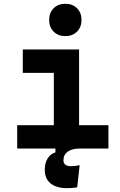

<svg xmlns="http://www.w3.org/2000/svg" viewBox="-20 -776 626 1003"><path d="M331.1 207Q274.9 207 244.4 182.1Q213.9 157.2 213.9 111.8Q213.9 76.7 228.3 52.5Q242.7 28.3 269.5 20V0H69.8V-122.1H261.2V-395.5H99.1V-517.6H393.1V-122.1H546.4V0H396.5Q356.4 0 334 16.1Q311.5 32.2 311.5 61.5Q311.5 92.3 352.1 92.3Q370.6 92.3 396 86.9L383.3 202.6Q356.4 207 331.1 207ZM321.3 -587.4Q283.7 -587.4 260.3 -610.8Q236.8 -634.3 236.8 -671.9Q236.8 -709.5 260.3 -732.9Q283.7 -756.3 321.3 -756.3Q358.9 -756.3 382.3 -732.9Q405.8 -709.5 405.8 -671.9Q405.8 -634.3 382.3 -610.8Q358.9 -587.4 321.3 -587.4Z"/></svg>

Font: Cascadia Mono PL
Style: Bold
Weight: 700
Monospace: yes
Designer: Aaron Bell
Foundry: Saja Typeworks
Version: Version 2404.023; ttfautohint (v1.8.4)